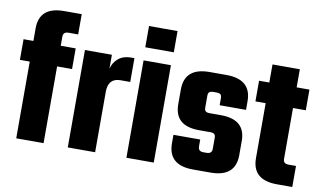

<svg xmlns="http://www.w3.org/2000/svg" viewBox="-70 -815 1612 961"><g transform="rotate(10 736.0 -334.5)"><path d="M274 -566H225Q198 -566 198 -541V-495H274V-390H198V0H59V-390H9V-495H59V-559Q59 -669 185 -669H274Z M555 -498H572V-377H523Q460 -377 460 -307V0H321V-495H458V-424Q466 -457 491 -477.5Q516 -498 555 -498Z M616 -561V-669H761V-561ZM758 0H619V-495H758Z M1037 -119V-175Q1037 -188 1031 -193.5Q1025 -199 1010 -199H953Q828 -199 828 -309V-384Q828 -495 955 -495H1040Q1167 -495 1167 -384V-340H1033V-376Q1033 -389 1027 -394.5Q1021 -400 1006 -400H991Q976 -400 970 -394.5Q964 -389 964 -376V-316Q964 -303 970 -297.5Q976 -292 991 -292H1048Q1173 -292 1173 -183V-111Q1173 0 1046 0H957Q831 0 831 -111V-154H967V-119Q967 -94 993 -94H1010Q1037 -94 1037 -119Z M1462 -390H1397V-131Q1397 -107 1424 -107H1462V0H1384Q1258 0 1258 -111V-390H1206V-495H1258V-587H1397V-495H1462Z"/></g></svg>

Font: Teko SemiBold
Style: Regular
Weight: 600
Designer: Manushi Parikh, Jonny Pinhorn
Foundry: Indian Type Foundry
Version: Version 1.106;PS 1.0;hotconv 1.0.78;makeotf.lib2.5.61930; tt